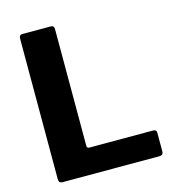

<svg xmlns="http://www.w3.org/2000/svg" viewBox="-110 -835 847 928"><g transform="rotate(-15 313.5 -371.0)"><path d="M70 -723Q70 -742 86 -742H229Q245 -742 245 -724V-141Q245 -128 256 -128H575Q593 -128 593 -113V-18Q593 -10 588.5 -5Q584 0 574 0H92Q79 0 74.5 -5Q70 -10 70 -21V-723Z"/></g></svg>

Font: Libre Franklin Thin
Style: Bold
Weight: 700
Version: Version 3.000